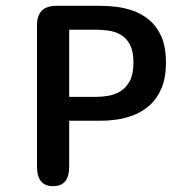

<svg xmlns="http://www.w3.org/2000/svg" viewBox="-20 -639 659 659"><path d="M217.5 -537V-306.5H309.5Q329.5 -306.5 351.8 -310.2Q374 -314 393.5 -325.8Q413 -337.5 425.5 -361Q438 -384.5 438 -424.5Q438 -464 425.5 -486.8Q413 -509.5 393.5 -520.2Q374 -531 351.8 -534Q329.5 -537 309.5 -537ZM326 -224.5H217.5V-67Q217.5 0 162.5 0Q107 0 107 -67V-552.5Q107 -619 173.5 -619H326Q348.5 -619 377.8 -615.8Q407 -612.5 437 -602Q467 -591.5 492.5 -570.2Q518 -549 533.8 -513.8Q549.5 -478.5 549.5 -424.5Q549.5 -371 533.8 -334.8Q518 -298.5 492.5 -276.5Q467 -254.5 437 -243.2Q407 -232 377.8 -228.2Q348.5 -224.5 326 -224.5Z"/></svg>

Font: Sono Monospace Medium
Style: Regular
Weight: 500
Designer: Tyler Finck
Foundry: Tyler Finck
Version: Version 2.112